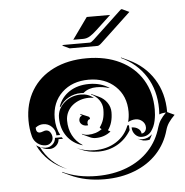

<svg xmlns="http://www.w3.org/2000/svg" viewBox="-50 -713 756 784"><g transform="rotate(-5 327.5 -321.0)"><path d="M58.6 -244.1Q58.6 -313.7 90.6 -366.5Q122.6 -419.2 181.3 -447.9Q240 -476.6 317.4 -476.6Q394.8 -476.6 453.5 -447.9Q512.2 -419.2 544.2 -366.5Q576.2 -313.7 576.2 -244.1Q576.2 -232.9 575.1 -221.8Q574 -210.7 571.4 -198.2Q568.8 -185.8 564.1 -175.2Q559.3 -164.6 552.9 -155.9Q546.4 -147.2 536.4 -142.2Q526.4 -137.2 513.9 -137.2Q498 -137.2 486.8 -149.5Q475.6 -161.9 475.6 -179.2Q491.5 -179.2 502.7 -170.9Q513.9 -162.6 513.9 -150.9Q522.2 -150.9 528.1 -157.8Q533.9 -164.8 533.9 -174.6Q533.9 -189.7 522.2 -200.2Q510.5 -210.7 494.9 -210.7Q479.2 -210.7 463.4 -202.4Q468.8 -222.2 468.8 -244.1Q468.8 -308.8 426.6 -348.8Q384.5 -388.7 317.4 -388.7Q250.2 -388.7 208.1 -348.8Q166 -308.8 166 -244.1Q166 -205.1 182.4 -173.8H167Q167 -194.3 152.3 -209.1Q137.7 -223.9 117.2 -223.9Q99.1 -223.9 85.2 -212.2Q85.2 -191.4 100.3 -191.2Q105.5 -191.2 113.2 -194.2Q120.8 -197.3 126 -197.3Q137.5 -197.3 143.9 -187.3Q150.4 -177.2 150.4 -166.3Q150.4 -154.1 141.5 -145.5Q132.6 -137 120.1 -137Q101.6 -137 86.7 -148.4Q71.8 -159.9 67.1 -177.2Q58.6 -209 58.6 -244.1ZM80.6 -140.6Q87.4 -135.3 95.7 -131.8Q127.9 -65.7 199.5 -32.5Q158.4 -48.6 128.3 -76.2Q98.1 -103.8 80.6 -140.6ZM96.4 -131.6Q107.9 -127.2 120.1 -127.2Q136 -127.2 147.6 -137.8Q159.2 -148.4 160.2 -164.1H188Q190.2 -160.6 192.4 -157.5H174.3Q173.3 -141.8 161.7 -131.2Q150.1 -120.6 134.3 -120.6Q121.6 -120.6 109.9 -125.2ZM177 -23.2Q238.5 5.9 317.4 5.9Q385.3 5.9 440.4 -15.6Q495.6 -37.1 532.3 -76.9Q569.1 -116.7 584.2 -170.7Q588.9 -186.8 597.4 -199.8Q606 -212.9 620.4 -227.5Q603.3 -227.1 593 -222.2Q593.8 -230.5 593.8 -244.1Q593.8 -320.6 557.6 -378.1Q521.5 -435.5 456.5 -465.8L457.8 -467.3L487.8 -453.4Q553 -422.9 589.4 -364.9Q625.7 -306.9 625.7 -230.2V-229L655 -215.3Q639.6 -200 630.2 -186.3Q620.8 -172.6 616.2 -156Q601.1 -101.6 564 -61.5Q526.9 -21.5 471.2 0.2Q415.5 22 347.4 22Q269 22 207.3 -6.8L177.2 -21ZM183.6 -244.1Q183.6 -280.3 212.3 -305.7Q241 -331.1 281.2 -331.1Q310.8 -331.1 332.5 -312.7L328.9 -313.2Q320.3 -315.2 311.3 -314.9Q293.2 -314.9 276 -309Q258.8 -303 245.4 -292.2Q231.9 -281.5 223.8 -265.3Q215.6 -249 215.6 -230Q215.6 -196 229.5 -169.3Q243.4 -142.6 268.8 -126.2L270.5 -123.8Q230 -136 206.8 -167.7Q183.6 -199.5 183.6 -244.1ZM190.9 -289.8Q203.9 -327.6 237.3 -349.4Q270.8 -371.1 317.4 -371.1Q366.5 -371.1 400.6 -347.4L396.2 -347.9Q373.8 -355 347.4 -355.2Q314.7 -355.2 294.4 -338.1L292.2 -336.4Q286.9 -336.9 281.2 -336.9Q253.9 -336.9 230.5 -323.6Q207 -310.3 194.3 -288.1Q193.6 -288.3 190.9 -289.8ZM221.7 -537.1 228.8 -539.1H335.9Q341.3 -539.1 351.3 -548.3L472.7 -662.1L477.5 -664.1L507.6 -649.9L382.6 -532.7Q372.1 -522.9 366 -522.9H251.7ZM244.6 -114.7Q279.1 -99.6 317.4 -99.6Q368.4 -99.6 406 -123.4Q443.6 -147.2 459.2 -189H465.8V-179.2Q465.8 -174.1 466.6 -168.9Q445.1 -132.3 410 -112.5Q375 -92.8 332 -92.8Q292.2 -92.8 258.8 -108.2ZM265.6 -226.6Q265.6 -231.9 268.4 -237.3Q271.2 -242.7 277.1 -243.9Q275.9 -248.5 270.3 -250.7L271.2 -252.4L303.7 -238.8Q309.6 -236.1 309.3 -229V-228Q304.4 -228 301 -223.5Q297.6 -219 297.6 -212.4Q297.6 -208.7 299.1 -205.3L299.6 -203.4Q296.4 -203.1 293 -203.1Q281.2 -203.1 273.4 -210Q265.6 -216.8 265.6 -226.6ZM269.5 -556.6 331.5 -643.3Q332.3 -644.5 334.2 -644.5H428.2L366.7 -587.2Q350.8 -572.3 337.9 -564.5Q325 -556.6 310.1 -556.6ZM270.5 -171.4Q282.2 -165 295.9 -165Q328.9 -165 353.3 -183.1Q349.1 -184.8 345.7 -190.2Q356.9 -205.6 362.1 -222.5Q367.2 -239.5 367.2 -262.7Q367.2 -283.7 354.7 -301.3Q342.3 -318.8 321.5 -328.4L322.8 -329.8L353 -315.9Q374 -306.2 386.6 -288.1Q399.2 -270 399.2 -248.5Q399.2 -203.9 378.2 -176L388.2 -170.2Q361.8 -148.9 325.9 -148.9Q313.5 -148.9 302.2 -154.3L272.2 -168.2ZM494.9 -131.6Q503.9 -127.4 513.9 -127.4Q538.8 -127.4 555.9 -144.3Q550.8 -133.1 544.7 -122.8Q538.1 -121.1 528.3 -121.1Q517.3 -121.1 509 -125Z"/></g></svg>

Font: AgreloyS1
Style: Medium
Weight: 400
Designer: gluk
Foundry: gluk
Version: Version 0.27